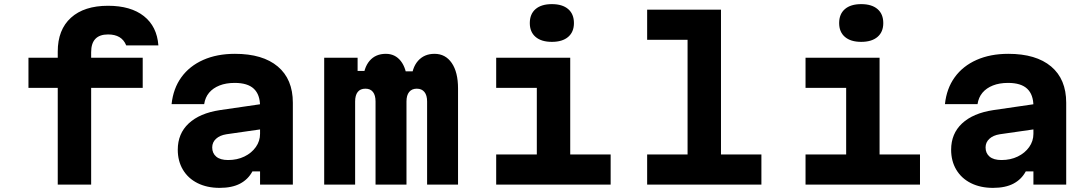

<svg xmlns="http://www.w3.org/2000/svg" viewBox="-20 -895 5290 931"><path d="M422 0H260V-469H118V-615H260V-645Q260 -751 324 -809Q388 -867 504 -867Q614 -867 677.5 -817Q741 -767 748 -675H592Q581 -702 559 -715Q537 -728 504 -728Q463 -728 442.5 -706.5Q422 -685 422 -642V-615H672V-469H422Z M1252 -391V-269L1078 -244Q1046 -239 1027.5 -222Q1009 -205 1009 -180Q1009 -152 1028.5 -135.5Q1048 -119 1086 -119Q1130 -119 1165 -136Q1200 -153 1220.5 -182Q1241 -211 1241 -246V-380Q1241 -436 1211 -464.5Q1181 -493 1118 -493Q1076 -493 1044.5 -480.5Q1013 -468 994 -445.5Q975 -423 970 -390H812Q820 -466 859.5 -520.5Q899 -575 965.5 -604.5Q1032 -634 1119 -634Q1254 -634 1327 -572.5Q1400 -511 1400 -397V0H1241V-64H1204Q1183 -25 1144 -4.5Q1105 16 1045 16Q984 16 938 -7Q892 -30 867 -72Q842 -114 842 -169Q842 -247 895 -296.5Q948 -346 1046 -361Z M1552 -615H1714V-551H1809L1740 -503Q1743 -566 1772 -600Q1801 -634 1851 -634Q1896 -634 1923.5 -599Q1951 -564 1955 -499L1899 -549H2043L1974 -503Q1977 -566 2007 -600Q2037 -634 2087 -634Q2140 -634 2170.5 -589.5Q2201 -545 2201 -466V0H2051V-403Q2051 -433 2038 -449Q2025 -465 2001 -465Q1977 -465 1964 -449Q1951 -433 1951 -403V0H1801V-403Q1801 -433 1788.5 -449Q1776 -465 1752 -465Q1727 -465 1714.5 -449Q1702 -433 1702 -403V0H1552Z M2386 -615H2745V-146H2941V0H2386V-146H2583V-469H2386ZM2656 -692Q2605 -692 2577 -716Q2549 -740 2549 -783Q2549 -827 2577 -851Q2605 -875 2656 -875Q2707 -875 2735 -851Q2763 -827 2763 -783Q2763 -740 2735 -716Q2707 -692 2656 -692Z M3118 -848H3476V-146H3672V0H3118V-146H3314V-702H3118Z M3886 -615H4245V-146H4441V0H3886V-146H4083V-469H3886ZM4156 -692Q4105 -692 4077 -716Q4049 -740 4049 -783Q4049 -827 4077 -851Q4105 -875 4156 -875Q4207 -875 4235 -851Q4263 -827 4263 -783Q4263 -740 4235 -716Q4207 -692 4156 -692Z M5002 -391V-269L4828 -244Q4796 -239 4777.5 -222Q4759 -205 4759 -180Q4759 -152 4778.5 -135.5Q4798 -119 4836 -119Q4880 -119 4915 -136Q4950 -153 4970.5 -182Q4991 -211 4991 -246V-380Q4991 -436 4961 -464.5Q4931 -493 4868 -493Q4826 -493 4794.5 -480.5Q4763 -468 4744 -445.5Q4725 -423 4720 -390H4562Q4570 -466 4609.5 -520.5Q4649 -575 4715.5 -604.5Q4782 -634 4869 -634Q5004 -634 5077 -572.5Q5150 -511 5150 -397V0H4991V-64H4954Q4933 -25 4894 -4.5Q4855 16 4795 16Q4734 16 4688 -7Q4642 -30 4617 -72Q4592 -114 4592 -169Q4592 -247 4645 -296.5Q4698 -346 4796 -361Z"/></svg>

Font: Martian Mono SemiExpanded SemiExpanded
Style: Bold
Weight: 700
Width: 6
Monospace: yes
Version: Version 1.000